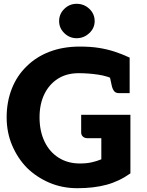

<svg xmlns="http://www.w3.org/2000/svg" viewBox="-20 -982 772 1010"><path d="M387 8Q307 8 239.5 -21Q172 -50 122 -99Q73 -149 44 -217Q15 -285 15 -365Q15 -446 42 -515Q69 -584 120 -633Q170 -683 241 -710Q312 -737 400 -737Q457 -737 500.5 -730Q544 -723 582.5 -710.5Q621 -698 662 -679V-578L587 -561Q547 -582 495.5 -589.5Q444 -597 394 -597Q330 -597 284 -567.5Q238 -538 213 -486Q188 -434 188 -365Q188 -292 214.5 -237Q241 -182 289 -152Q337 -122 400 -122Q435 -122 462 -128Q489 -134 513 -144V-255H441Q425 -255 416 -263.5Q407 -272 407 -285V-378H666V-70Q607 -28 540 -10Q473 8 387 8ZM553 -600 662 -578V-492H606Q589 -492 580.5 -502.5Q572 -513 568 -531ZM383 -781Q346 -781 318.5 -807.5Q291 -834 291 -871Q291 -909 318.5 -935.5Q346 -962 383 -962Q422 -962 450 -935.5Q478 -909 478 -871Q478 -834 449.5 -807.5Q421 -781 383 -781Z"/></svg>

Font: Aleo Black
Style: Regular
Weight: 900
Designer: Alessio Laiso
Foundry: Alessio Laiso
Version: Version 2.001;gftools[0.9.29]